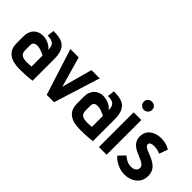

<svg xmlns="http://www.w3.org/2000/svg" viewBox="3 -1327 1959 1959"><g transform="rotate(45 983.0 -347.5)"><path d="M305 -335Q291 -357 267.5 -371.5Q244 -386 217 -393.5Q190 -401 165 -401Q138 -401 113.5 -392Q89 -383 70 -365Q51 -347 40 -319Q29 -291 29 -253V-156Q29 -108 45 -76Q61 -44 89.5 -24.5Q118 -5 155 3Q192 11 235 11Q255 11 274 10.5Q293 10 311.5 9.5Q330 9 347.5 7.5Q365 6 382 4Q399 2 415 0V-307Q415 -365 403.5 -404Q392 -443 367.5 -466.5Q343 -490 303.5 -500Q264 -510 207 -510L198 -434Q227 -434 247 -429Q267 -424 280 -413Q293 -402 299 -383Q305 -364 305 -335ZM305 -253V-95Q305 -95 300.5 -94.5Q296 -94 288.5 -93.5Q281 -93 272.5 -92.5Q264 -92 256.5 -91.5Q249 -91 244 -91Q210 -91 189.5 -97Q169 -103 158.5 -114Q148 -125 144.5 -140Q141 -155 141 -174V-239Q141 -253 145.5 -262.5Q150 -272 157.5 -277.5Q165 -283 175 -285.5Q185 -288 196 -288Q219 -288 242 -280.5Q265 -273 282.5 -265Q300 -257 305 -253Z M459 -501 619 0H725L882 -501H763L673 -171L579 -501Z M1176 -335Q1162 -357 1138.5 -371.5Q1115 -386 1088 -393.5Q1061 -401 1036 -401Q1009 -401 984.5 -392Q960 -383 941 -365Q922 -347 911 -319Q900 -291 900 -253V-156Q900 -108 916 -76Q932 -44 960.5 -24.5Q989 -5 1026 3Q1063 11 1106 11Q1126 11 1145 10.5Q1164 10 1182.5 9.5Q1201 9 1218.5 7.5Q1236 6 1253 4Q1270 2 1286 0V-307Q1286 -365 1274.5 -404Q1263 -443 1238.5 -466.5Q1214 -490 1174.5 -500Q1135 -510 1078 -510L1069 -434Q1098 -434 1118 -429Q1138 -424 1151 -413Q1164 -402 1170 -383Q1176 -364 1176 -335ZM1176 -253V-95Q1176 -95 1171.5 -94.5Q1167 -94 1159.5 -93.5Q1152 -93 1143.5 -92.5Q1135 -92 1127.5 -91.5Q1120 -91 1115 -91Q1081 -91 1060.5 -97Q1040 -103 1029.5 -114Q1019 -125 1015.5 -140Q1012 -155 1012 -174V-239Q1012 -253 1016.5 -262.5Q1021 -272 1028.5 -277.5Q1036 -283 1046 -285.5Q1056 -288 1067 -288Q1090 -288 1113 -280.5Q1136 -273 1153.5 -265Q1171 -257 1176 -253Z M1372 0H1483V-501H1372ZM1428 -710Q1403 -710 1385.5 -694Q1368 -678 1368 -652Q1368 -627 1385.5 -609.5Q1403 -592 1428 -592Q1453 -592 1470.5 -609.5Q1488 -627 1488 -652Q1488 -678 1470.5 -694Q1453 -710 1428 -710Z M1854 -386 1888 -478Q1871 -490 1849 -498Q1827 -506 1803.5 -510Q1780 -514 1758 -514Q1727 -514 1697 -505.5Q1667 -497 1642.5 -479.5Q1618 -462 1604 -435Q1590 -408 1590 -371Q1590 -337 1602.5 -313Q1615 -289 1635.5 -272Q1656 -255 1680.5 -243.5Q1705 -232 1729.5 -222Q1754 -212 1774.5 -201.5Q1795 -191 1807.5 -178Q1820 -165 1820 -145Q1820 -130 1813 -119Q1806 -108 1795 -101Q1784 -94 1770.5 -91Q1757 -88 1744 -88Q1724 -88 1704 -94.5Q1684 -101 1665.5 -112.5Q1647 -124 1631 -138L1566 -70Q1601 -31 1651 -8Q1701 15 1756 15Q1791 15 1823.5 4.5Q1856 -6 1881.5 -26.5Q1907 -47 1922 -77Q1937 -107 1937 -147Q1937 -184 1924.5 -210.5Q1912 -237 1891 -255Q1870 -273 1845.5 -286Q1821 -299 1796 -308.5Q1771 -318 1750 -327Q1729 -336 1716.5 -347Q1704 -358 1704 -373Q1704 -384 1710.5 -390.5Q1717 -397 1727 -400.5Q1737 -404 1747.5 -405Q1758 -406 1767 -406Q1784 -406 1799.5 -403.5Q1815 -401 1829 -396.5Q1843 -392 1854 -386Z"/></g></svg>

Font: Advent Pro
Style: Bold
Weight: 700
Designer: VivaRado, Andreas Kalpakidis
Foundry: VivaRado, Andreas Kalpakidis
Version: Version 3.000